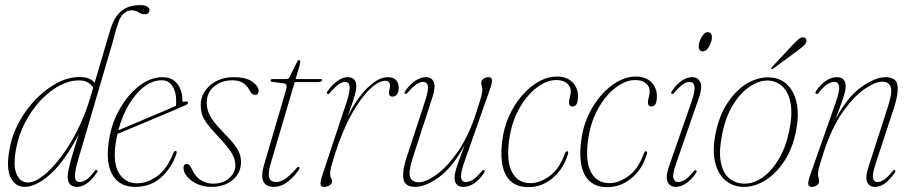

<svg xmlns="http://www.w3.org/2000/svg" viewBox="-20 -742 3656 770"><path d="M368.5 -49.5Q329 7.5 289 7.5Q251.5 7.5 251.5 -33Q251.5 -44 255.2 -62.5Q259 -81 268.5 -114.5Q278 -148 296.5 -205Q240 -95.5 182.5 -44Q125 7.5 78.5 7.5Q42 7.5 22.8 -29.8Q3.5 -67 19 -148Q29 -202.5 57 -253.5Q85 -304.5 124.2 -344.8Q163.5 -385 208.5 -409Q253.5 -433 298.5 -433Q323 -433 337.5 -426.5Q352 -420 359.5 -410L421 -618.5Q436 -671 464.8 -696.2Q493.5 -721.5 542 -721.5Q560.5 -721.5 570 -715.8Q579.5 -710 579.5 -701.5Q579.5 -695 575.2 -690Q571 -685 561 -685Q546 -685 535.5 -692.8Q525 -700.5 506.5 -700.5Q489.5 -700.5 474.5 -686Q459.5 -671.5 453.5 -647Q446 -627.5 442 -610.8Q438 -594 431.5 -571.5L293.5 -101.5Q279 -52 280.5 -32Q282 -12 300 -12Q311 -12 325 -20.5Q339 -29 359 -55.5Q364 -63 369.5 -59.5Q373.5 -56.5 368.5 -49.5ZM45 -147.5Q31.5 -79.5 46 -44.8Q60.5 -10 92.5 -10Q118.5 -10 152.5 -36.5Q186.5 -63 222.2 -109.5Q258 -156 289.2 -217.2Q320.5 -278.5 341 -347.5L353.5 -390Q346.5 -403 333.2 -411.2Q320 -419.5 296.5 -419.5Q257.5 -419.5 217.5 -398Q177.5 -376.5 142.2 -338.8Q107 -301 81.2 -251.8Q55.5 -202.5 45 -147.5Z M686.5 -121.5Q666.5 -66.5 625 -29.5Q583.5 7.5 521 7.5Q461 7.5 432.5 -38.2Q404 -84 415.5 -169Q425 -242.5 458.5 -302.2Q492 -362 538 -397.2Q584 -432.5 631.5 -432.5Q671 -432.5 691.2 -405.8Q711.5 -379 711.5 -340.5Q711.5 -330.5 722 -334.5Q730.5 -337.5 733.5 -332Q736 -326 726 -321Q708.5 -313 671.8 -297.5Q635 -282 591.8 -263.8Q548.5 -245.5 510 -229.5Q471.5 -213.5 451 -205Q446.5 -185 443.5 -164Q432.5 -86 457.8 -46.5Q483 -7 530 -7Q570.5 -7 610.2 -35.5Q650 -64 675 -128Q678.5 -136.5 683.5 -136.5Q692 -136.5 686.5 -121.5ZM628 -420Q594 -420.5 560.2 -395.8Q526.5 -371 498.8 -326Q471 -281 454.5 -219.5Q474 -227.5 504.8 -240.5Q535.5 -253.5 569.8 -268Q604 -282.5 634.8 -295.5Q665.5 -308.5 685.5 -317.5Q686.5 -324.5 686.5 -338Q686.5 -374 671 -397.2Q655.5 -420.5 628 -420Z M834 -5.5Q874.5 -5.5 899.2 -27.5Q924 -49.5 924 -80Q924 -101 910.8 -125.2Q897.5 -149.5 856 -193.5Q827 -224 811.5 -244.8Q796 -265.5 790.5 -282.8Q785 -300 785 -320.5Q785 -367 822.8 -399.8Q860.5 -432.5 917.5 -432.5Q965.5 -432.5 991.2 -414.8Q1017 -397 1017 -377Q1017 -361.5 1002.5 -361.5Q996.5 -361.5 991.2 -365.5Q986 -369.5 980 -381Q960 -420 913 -420Q867 -420 838 -394.8Q809 -369.5 809 -331Q809 -315 813.5 -298.8Q818 -282.5 832.5 -261.5Q847 -240.5 876.5 -210Q905.5 -181 920.5 -161Q935.5 -141 941 -125.2Q946.5 -109.5 946.5 -92Q946.5 -49 913.8 -20.8Q881 7.5 827 7.5Q796.5 7.5 771.2 -4Q746 -15.5 731 -33Q716 -50.5 716 -68.5Q716 -84.5 729 -84.5Q734 -84.5 739 -80.2Q744 -76 749 -65Q763.5 -33 785.8 -19.2Q808 -5.5 834 -5.5Z M1119 -407.5 1073 -413.5Q1065 -414.5 1065 -419.5Q1065 -425 1073.5 -425H1128Q1137.5 -425 1140.5 -431.5L1171 -493Q1174.5 -501 1179 -501Q1184.5 -501 1184.5 -494.5Q1184.5 -490 1181 -478L1165.5 -425H1266Q1271.5 -425 1271.5 -421Q1271.5 -413 1256 -413H1162L1066 -87.5Q1053.5 -45.5 1060 -28.8Q1066.5 -12 1088 -12Q1122 -12 1167.5 -66Q1175 -75 1179.5 -72Q1184 -69 1177.5 -59.5Q1155 -28 1130 -10.2Q1105 7.5 1078.5 7.5Q1013 7.5 1039 -81.5L1124.5 -372Q1130.5 -391.5 1129.2 -398.8Q1128 -406 1119 -407.5Z M1293 -365.5Q1288.5 -368.5 1293 -375.5Q1312 -402.5 1333 -417.5Q1354 -432.5 1374 -432.5Q1409 -432.5 1409 -396Q1409 -381.5 1402.2 -357.5Q1395.5 -333.5 1374 -274.5Q1412.5 -350.5 1455.5 -391.5Q1498.5 -432.5 1534.5 -432.5Q1579 -432.5 1579 -388Q1579 -373 1572 -363.8Q1565 -354.5 1554.5 -354.5Q1540 -354.5 1540 -369Q1540 -377 1542 -383.5Q1544 -390 1544 -399Q1544 -418 1525 -418Q1498.5 -418 1463 -384.2Q1427.5 -350.5 1390.5 -284.8Q1353.5 -219 1323 -123.5Q1312.5 -90 1308.2 -74Q1304 -58 1304 -46Q1304 -32.5 1308 -27.5Q1312 -22.5 1312 -15Q1312 -5.5 1302.2 1Q1292.5 7.5 1279.5 7.5Q1266 7.5 1265.5 -4.5Q1265 -16.5 1275.5 -48L1369 -329.5Q1384.5 -377.5 1382.2 -395.5Q1380 -413.5 1363.5 -413.5Q1352.5 -413.5 1338.5 -404Q1324.5 -394.5 1303 -369.5Q1297 -362.5 1293 -365.5Z M1922 -59.5Q1926 -55.5 1921 -48Q1882.5 7.5 1838.5 7.5Q1803.5 7.5 1803 -29Q1803 -48 1814.5 -81Q1826 -114 1844 -160.5Q1794.5 -70 1740 -31.2Q1685.5 7.5 1646 7.5Q1602.5 7.5 1597.8 -25.5Q1593 -58.5 1612 -114.5L1685 -337.5Q1699 -381 1696 -397.2Q1693 -413.5 1677.5 -413.5Q1665.5 -413.5 1651.2 -404.8Q1637 -396 1617 -372.5Q1608.5 -363 1604.5 -366Q1600 -368.5 1605.5 -377.5Q1623.5 -403.5 1645.2 -418Q1667 -432.5 1687.5 -432.5Q1711.5 -432.5 1719.5 -413Q1727.5 -393.5 1715 -354.5L1635 -108Q1617 -51.5 1625 -31.2Q1633 -11 1659 -11Q1687.5 -11 1730 -41.2Q1772.5 -71.5 1816 -133.8Q1859.5 -196 1890.5 -292Q1906.5 -341 1910.5 -357.2Q1914.5 -373.5 1914.5 -382Q1914.5 -391 1912.2 -396.8Q1910 -402.5 1910 -410.5Q1910 -419.5 1918.8 -426Q1927.5 -432.5 1939 -432.5Q1951.5 -432.5 1953 -421.8Q1954.5 -411 1945 -384.5L1843.5 -96Q1826.5 -48 1829.2 -30Q1832 -12 1849 -12Q1861 -12 1875.5 -20.5Q1890 -29 1911 -54.5Q1918 -63 1922 -59.5Z M2211 -421Q2172.5 -421 2132.2 -390.5Q2092 -360 2061.5 -305Q2031 -250 2021.5 -177.5Q2010.5 -93.5 2034 -50.5Q2057.5 -7.5 2108 -7.5Q2144 -7.5 2183.5 -35.5Q2223 -63.5 2245.5 -126.5Q2249 -135.5 2253.5 -135.5Q2262 -135.5 2256.5 -120.5Q2239 -63.5 2196 -27.5Q2153 8.5 2099 8.5Q2036 8.5 2009.5 -38.8Q1983 -86 1994 -176Q2000 -228 2020.8 -274.8Q2041.5 -321.5 2072.2 -357.5Q2103 -393.5 2139.5 -414.2Q2176 -435 2214 -435Q2253 -435 2275.5 -412.5Q2298 -390 2298 -356Q2298 -315 2276.5 -315Q2262 -315 2262 -331.5Q2262 -341 2265.5 -352.2Q2269 -363.5 2269 -375.5Q2269 -395.5 2253.5 -408.2Q2238 -421 2211 -421Z M2527.5 -421Q2489 -421 2448.8 -390.5Q2408.5 -360 2378 -305Q2347.5 -250 2338 -177.5Q2327 -93.5 2350.5 -50.5Q2374 -7.5 2424.5 -7.5Q2460.5 -7.5 2500 -35.5Q2539.5 -63.5 2562 -126.5Q2565.5 -135.5 2570 -135.5Q2578.5 -135.5 2573 -120.5Q2555.5 -63.5 2512.5 -27.5Q2469.5 8.5 2415.5 8.5Q2352.5 8.5 2326 -38.8Q2299.5 -86 2310.5 -176Q2316.5 -228 2337.2 -274.8Q2358 -321.5 2388.8 -357.5Q2419.5 -393.5 2456 -414.2Q2492.5 -435 2530.5 -435Q2569.5 -435 2592 -412.5Q2614.5 -390 2614.5 -356Q2614.5 -315 2593 -315Q2578.5 -315 2578.5 -331.5Q2578.5 -341 2582 -352.2Q2585.5 -363.5 2585.5 -375.5Q2585.5 -395.5 2570 -408.2Q2554.5 -421 2527.5 -421Z M2799.5 -536Q2782 -536 2782 -556.5Q2782 -566 2787 -579.2Q2792 -592.5 2800.2 -602.8Q2808.5 -613 2818 -613Q2835 -613 2835 -592.5Q2835 -576 2824 -556Q2813 -536 2799.5 -536ZM2691 -85Q2677 -45.5 2680.5 -28.8Q2684 -12 2700 -12Q2711 -12 2726 -20.5Q2741 -29 2761 -54Q2767 -62 2772 -59Q2776 -55.5 2770.5 -47Q2750.5 -18.5 2729.8 -5.5Q2709 7.5 2690 7.5Q2666.5 7.5 2657.5 -12.5Q2648.5 -32.5 2662.5 -73.5L2752.5 -331.5Q2768 -376.5 2765.2 -395Q2762.5 -413.5 2745.5 -413.5Q2733 -413.5 2719 -404.2Q2705 -395 2684.5 -370.5Q2678.5 -363 2674 -366Q2669 -369.5 2675 -377.5Q2713.5 -432.5 2756 -432.5Q2779.5 -432.5 2788.5 -412.2Q2797.5 -392 2782.5 -348.5Z M3065 -431.5Q3131 -429.5 3161.2 -369.2Q3191.5 -309 3171.5 -211.5Q3157 -143 3124.2 -94Q3091.5 -45 3049.2 -18.8Q3007 7.5 2963 7.5Q2921.5 7.5 2890.8 -17.2Q2860 -42 2848 -90.2Q2836 -138.5 2850 -208Q2864.5 -279 2898 -329.8Q2931.5 -380.5 2975.5 -407Q3019.5 -433.5 3065 -431.5ZM2967 -5.5Q3003 -5.5 3038.8 -30.8Q3074.5 -56 3102.5 -102.8Q3130.5 -149.5 3144.5 -214Q3159 -283.5 3150.5 -328.2Q3142 -373 3118 -395.2Q3094 -417.5 3062 -419Q3025.5 -420.5 2987.8 -395.5Q2950 -370.5 2920 -322Q2890 -273.5 2876.5 -205.5Q2862 -133.5 2871.2 -89.5Q2880.5 -45.5 2906.2 -25.5Q2932 -5.5 2967 -5.5ZM3157 -560Q3172 -575.5 3182 -584.2Q3192 -593 3202.5 -592Q3210 -591 3212.8 -585.5Q3215.5 -580 3213 -573Q3210 -564.5 3200.8 -556.5Q3191.5 -548.5 3179.5 -539.5L3081 -467Q3076 -463 3073.5 -466Q3071 -468.5 3077 -474Z M3252.5 -366Q3247.5 -369 3253.5 -378Q3292 -432.5 3336.5 -432.5Q3371.5 -432.5 3371.5 -395.5Q3371.5 -377 3360 -344Q3348.5 -311 3330.5 -264Q3380 -355 3435.5 -393.8Q3491 -432.5 3531.5 -432.5Q3574.5 -432.5 3579.2 -399.8Q3584 -367 3565.5 -310.5L3492.5 -88Q3478 -44.5 3481 -28.2Q3484 -12 3499.5 -12Q3510 -12 3524.2 -20.5Q3538.5 -29 3559 -55Q3565 -62.5 3569 -59.5Q3573.5 -55.5 3568.5 -49Q3546.5 -18.5 3527.5 -5.5Q3508.5 7.5 3489.5 7.5Q3465.5 7.5 3457.5 -12Q3449.5 -31.5 3462.5 -71L3542 -317.5Q3560 -373.5 3552 -394Q3544 -414.5 3518.5 -414.5Q3489.5 -414.5 3446.2 -384.2Q3403 -354 3359.2 -291.8Q3315.5 -229.5 3284 -133.5Q3268 -84 3264.2 -67.8Q3260.5 -51.5 3260.5 -43.5Q3260.5 -34.5 3262.8 -28.5Q3265 -22.5 3265 -14.5Q3265 -5.5 3256 1Q3247 7.5 3236 7.5Q3223 7.5 3221.5 -3.2Q3220 -14 3229.5 -40.5L3331 -329.5Q3348 -377.5 3345.2 -395.5Q3342.5 -413.5 3325.5 -413.5Q3312 -413.5 3297.2 -403.8Q3282.5 -394 3264.5 -371.5Q3257.5 -362.5 3252.5 -366Z"/></svg>

Font: Fraunces 144pt Soft Thin
Style: Italic
Weight: 100
Italic angle: -16°
Version: Version 1.000;[0bf87f6ff]